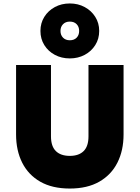

<svg xmlns="http://www.w3.org/2000/svg" viewBox="-20 -1076 808 1111"><path d="M384 15Q282.5 15 213.2 -24.5Q144 -64 108.5 -134.5Q73 -205 73 -298V-700H275V-287Q275 -229.5 303.2 -201.8Q331.5 -174 384 -174Q436 -174 464 -201.8Q492 -229.5 492 -287V-700H695V-298Q695 -205.5 659.5 -135Q624 -64.5 554.8 -24.8Q485.5 15 384 15ZM384 -738Q336 -738 297.5 -758.5Q259 -779 236.5 -815Q214 -851 214 -897Q214 -942.5 236.5 -978.5Q259 -1014.5 297.5 -1035.2Q336 -1056 384 -1056Q431.5 -1056 470 -1035.2Q508.5 -1014.5 531.2 -978.5Q554 -942.5 554 -897Q554 -851 531.2 -815Q508.5 -779 470 -758.5Q431.5 -738 384 -738ZM384 -843Q409 -843 423.5 -858Q438 -873 438 -897Q438 -921 423.5 -936Q409 -951 384 -951Q359.5 -951 344.8 -936Q330 -921 330 -897Q330 -873 344.8 -858Q359.5 -843 384 -843Z"/></svg>

Font: Geologica Cursive Black
Style: Regular
Weight: 900
Designer: Sindre Bremnes, Frode Helland
Foundry: Monokrom Skriftforlag AS
Version: Version 1.010;gftools[0.9.28]